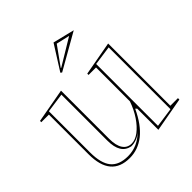

<svg xmlns="http://www.w3.org/2000/svg" viewBox="-195 -885 1054 1054"><g transform="rotate(-45 332.5 -358.0)"><path d="M223 14Q150 14 113.5 -29.5Q77 -73 77 -161V-469H18V-479L217 -515V-141Q217 -89 235 -62Q253 -35 286 -35Q315 -35 344.5 -57.5Q374 -80 400 -118.5Q426 -157 443 -206V-469H385V-479L583 -515V-32H642V-21L443 15V-149L435 -157Q395 -71 341.5 -28.5Q288 14 223 14ZM570 -498 457 -482V-2L570 -18ZM203 -498 90 -482V-162Q90 -78 122 -39Q154 0 223 0Q261 0 294.5 -15Q328 -30 359 -62Q339 -42 316.5 -33.5Q294 -25 273 -26Q238 -33 220.5 -61.5Q203 -90 203 -142ZM292 -581 284 -587 375 -731 501 -700ZM304 -604 307 -603 461 -696 383 -714Z"/></g></svg>

Font: Kalnia Glaze Thin Medium
Style: Regular
Weight: 500
Version: Version 1.110